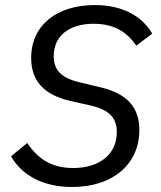

<svg xmlns="http://www.w3.org/2000/svg" viewBox="-20 -730 640 762"><path d="M266 12.1C430.4 12.1 533 -80.6 533 -213.4C533 -299.4 490.8 -357.2 376.1 -384.2L304 -401.3C230.8 -418 193.2 -445 193.2 -507.5C193.2 -586.3 253.2 -635.7 351.6 -635.7C429.3 -635.7 482.6 -605.5 521 -548.7L584.2 -596.6C547.6 -659.4 475.1 -709.9 356.2 -709.9C205.6 -709.9 103.7 -630 103.7 -500.4C103.7 -410.5 152 -353.7 261.4 -328.8L335.9 -312.1C414.8 -294.7 443.5 -261.7 443.5 -205.6C443.5 -119 376.8 -63.2 270.6 -63.2C188.6 -63.2 131.4 -96.6 88.4 -162.6L23.8 -109.7C65 -38 145.6 12.1 266 12.1Z"/></svg>

Font: Margiela Mono Italic Text It
Style: Regular
Weight: 400
Designer: Mike Abbink, Paul van der Laan, Pieter van Rosmalen
Foundry: Bold Monday
Version: Version 2.003 2021